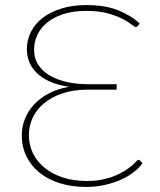

<svg xmlns="http://www.w3.org/2000/svg" viewBox="-20 -730 632 758"><path d="M542.5 -85.5Q530 -67.5 508.5 -50.8Q487 -34 458.2 -21Q429.5 -8 394.2 0Q359 8 319.5 8Q262.5 8 215.8 -6.8Q169 -21.5 135.8 -48.5Q102.5 -75.5 84.2 -113Q66 -150.5 66 -196Q66 -227.5 77.5 -258.2Q89 -289 112.2 -315Q135.5 -341 170.5 -360Q205.5 -379 252.5 -387.5Q207.5 -394 175.8 -408.5Q144 -423 124.2 -442.8Q104.5 -462.5 95.2 -486.2Q86 -510 86 -535Q86 -572 102 -604Q118 -636 148.5 -659.5Q179 -683 222.8 -696.5Q266.5 -710 321.5 -710Q393.5 -710 444.8 -690Q496 -670 531 -637.5L525 -628.5Q521.5 -623.5 516.5 -623.5Q511.5 -623.5 499.2 -633.5Q487 -643.5 464.2 -655.2Q441.5 -667 406.5 -677Q371.5 -687 321 -687Q270 -687 231.5 -674.8Q193 -662.5 167 -641.5Q141 -620.5 127.8 -592.8Q114.5 -565 114.5 -534Q114.5 -499.5 131.5 -473.8Q148.5 -448 177.5 -431.2Q206.5 -414.5 245.5 -406Q284.5 -397.5 328 -397.5H440.5V-376H326.5Q270 -376 226.8 -361.5Q183.5 -347 154 -322.5Q124.5 -298 109.2 -265.5Q94 -233 94 -197.5Q94 -157.5 110.5 -124.2Q127 -91 157 -66.8Q187 -42.5 229.5 -29Q272 -15.5 324 -15.5Q357 -15.5 384.2 -21.2Q411.5 -27 433 -35.8Q454.5 -44.5 470.8 -54.8Q487 -65 497.8 -73.8Q508.5 -82.5 514 -88.8Q519.5 -95 520.5 -95.5Q522.5 -97 523.8 -98Q525 -99 527 -99Q530 -99 532.5 -96.5Z"/></svg>

Font: Lato ExtraLight
Style: Regular
Weight: 275
Designer: Lukasz Dziedzic with Adam Twardoch and Botio Nikoltchev
Foundry: tyPoland Lukasz Dziedzic
Version: Version 2.015; 2015-08-06; http://www.latofonts.com/